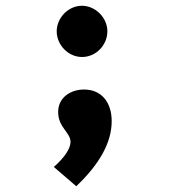

<svg xmlns="http://www.w3.org/2000/svg" viewBox="-20 -476 603 667"><path d="M265 -278C315 -278 353 -321 353 -367C353 -416 310 -456 265 -456C216 -456 177 -413 177 -367C177 -321 216 -278 265 -278ZM245 171C327 93 368 18 368 -55C368 -120 333 -165 272 -165C225 -165 182 -137 182 -87C182 -33 225 -16 225 17C225 38 207 69 167 104Z"/></svg>

Font: Inconsolata SemiExpanded Black
Style: Regular
Weight: 900
Width: 6
Monospace: yes
Designer: Raph Levien, Cyreal, Brenton Simpson
Foundry: Raph Levien, Cyreal, Google
Version: Version 3.100